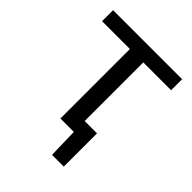

<svg xmlns="http://www.w3.org/2000/svg" viewBox="-184 -598 837 837"><g transform="rotate(45 235.0 -179.0)"><path d="M280.2 138 276.4 -11.1 294.9 0H216.5V-67Q250.5 -67 284.6 -67Q318.7 -67 352.6 -67Q352.6 -41.3 352.6 -14.5Q352.6 12.3 352.6 38.1Q352.6 63 352.6 88Q352.6 113 352.6 138ZM194 0Q194 -55.3 194 -106.4Q194 -157.6 194 -218.8V-268.8Q194 -311.4 194 -346.6Q194 -381.8 194 -414.7Q194 -447.5 194 -483L221.7 -428.3H202.3Q159.2 -428.3 113.2 -428.3Q67.2 -428.3 22.4 -428.3V-496.2H448V-428.3Q403.4 -428.3 357.4 -428.3Q311.4 -428.3 268.2 -428.3H248.8L276.5 -483Q276.5 -447.5 276.5 -414.7Q276.5 -381.8 276.5 -346.6Q276.5 -311.4 276.5 -268.8V-218.8Q276.5 -157.6 276.5 -106.4Q276.5 -55.3 276.5 0Z"/></g></svg>

Font: Commissioner Thin
Style: Regular
Weight: 100
Designer: Kostas Bartsokas
Foundry: Kostas Bartsokas
Version: Version 1.001;gftools[0.9.23]